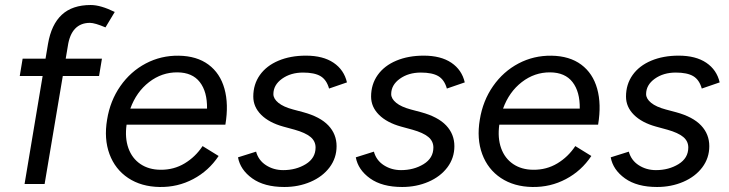

<svg xmlns="http://www.w3.org/2000/svg" viewBox="-20 -734 2909 766"><path d="M342 -714Q362.2 -714 386 -707Q409.8 -700 437.8 -686.3L400.8 -624.7Q358.3 -642.8 338.7 -642.8Q302 -642.8 279.7 -619.6Q257.3 -596.3 250.5 -549.5L158 0H78L171.5 -558.8Q184.8 -636.5 226.7 -675.2Q268.5 -714 342 -714ZM70.3 -500H386.7L375.2 -430.8H58.8Z M407.3 -257Q419.5 -332.3 460.2 -390.5Q500.8 -448.7 561.6 -480.8Q622.3 -512.8 693.2 -511.8Q765.3 -510.7 811.8 -476.2Q858.2 -441.8 875.5 -380Q892.8 -318.2 879.2 -236.7H485Q477.7 -183.8 492.2 -143Q506.8 -102.2 540.2 -79.6Q573.7 -57 620.5 -56.7Q673.5 -56.2 716.7 -82.2Q759.8 -108.2 788.2 -151.2L852.2 -111.7Q812.7 -52.3 750.8 -19.6Q689 13.2 616.8 12Q543.5 10.8 491.4 -23.8Q439.3 -58.5 416.8 -119.3Q394.3 -180.2 407.3 -257ZM687.8 -445.3Q625.7 -445.8 574.8 -406.5Q524 -367.2 500 -300.8H806Q807 -368 777.2 -406.4Q747.5 -444.8 687.8 -445.3Z M929.5 -106.3 1001.7 -129Q1011.2 -94.2 1041.4 -74.8Q1071.7 -55.3 1109.8 -55.3Q1161 -55.3 1200 -79.2Q1239 -103.2 1239 -145.5Q1239 -170.8 1218.7 -187.7Q1198.3 -204.5 1155.7 -216.5L1110 -229Q1053.3 -244.7 1021.9 -276.1Q990.5 -307.5 990.5 -348.7Q990.5 -397.5 1016.8 -434.7Q1043.2 -471.8 1091 -491.9Q1138.8 -512 1200.5 -512Q1268.7 -512 1310.7 -483.7Q1352.7 -455.3 1364.2 -405.3L1292.8 -380.7Q1283 -415.7 1258.9 -430.1Q1234.8 -444.5 1189 -444.5Q1139.7 -444.5 1105.2 -419.8Q1070.7 -395 1070.7 -358.5Q1070.7 -340.2 1090.7 -323.8Q1110.7 -307.5 1149.3 -297.2L1190.2 -286.3Q1257.5 -268 1290.2 -233.3Q1322.8 -198.7 1322.8 -150.8Q1322.8 -103.5 1294.8 -66.2Q1266.7 -29 1218.8 -8.5Q1171 12 1114.5 12Q1034.3 12 986.4 -22.3Q938.5 -56.7 929.5 -106.3Z M1399.5 -106.3 1471.7 -129Q1481.2 -94.2 1511.4 -74.8Q1541.7 -55.3 1579.8 -55.3Q1631 -55.3 1670 -79.2Q1709 -103.2 1709 -145.5Q1709 -170.8 1688.7 -187.7Q1668.3 -204.5 1625.7 -216.5L1580 -229Q1523.3 -244.7 1491.9 -276.1Q1460.5 -307.5 1460.5 -348.7Q1460.5 -397.5 1486.8 -434.7Q1513.2 -471.8 1561 -491.9Q1608.8 -512 1670.5 -512Q1738.7 -512 1780.7 -483.7Q1822.7 -455.3 1834.2 -405.3L1762.8 -380.7Q1753 -415.7 1728.9 -430.1Q1704.8 -444.5 1659 -444.5Q1609.7 -444.5 1575.2 -419.8Q1540.7 -395 1540.7 -358.5Q1540.7 -340.2 1560.7 -323.8Q1580.7 -307.5 1619.3 -297.2L1660.2 -286.3Q1727.5 -268 1760.2 -233.3Q1792.8 -198.7 1792.8 -150.8Q1792.8 -103.5 1764.8 -66.2Q1736.7 -29 1688.8 -8.5Q1641 12 1584.5 12Q1504.3 12 1456.4 -22.3Q1408.5 -56.7 1399.5 -106.3Z M1894.3 -257Q1906.5 -332.3 1947.2 -390.5Q1987.8 -448.7 2048.6 -480.8Q2109.3 -512.8 2180.2 -511.8Q2252.3 -510.7 2298.8 -476.2Q2345.2 -441.8 2362.5 -380Q2379.8 -318.2 2366.2 -236.7H1972Q1964.7 -183.8 1979.2 -143Q1993.8 -102.2 2027.2 -79.6Q2060.7 -57 2107.5 -56.7Q2160.5 -56.2 2203.7 -82.2Q2246.8 -108.2 2275.2 -151.2L2339.2 -111.7Q2299.7 -52.3 2237.8 -19.6Q2176 13.2 2103.8 12Q2030.5 10.8 1978.4 -23.8Q1926.3 -58.5 1903.8 -119.3Q1881.3 -180.2 1894.3 -257ZM2174.8 -445.3Q2112.7 -445.8 2061.8 -406.5Q2011 -367.2 1987 -300.8H2293Q2294 -368 2264.2 -406.4Q2234.5 -444.8 2174.8 -445.3Z M2416.5 -106.3 2488.7 -129Q2498.2 -94.2 2528.4 -74.8Q2558.7 -55.3 2596.8 -55.3Q2648 -55.3 2687 -79.2Q2726 -103.2 2726 -145.5Q2726 -170.8 2705.7 -187.7Q2685.3 -204.5 2642.7 -216.5L2597 -229Q2540.3 -244.7 2508.9 -276.1Q2477.5 -307.5 2477.5 -348.7Q2477.5 -397.5 2503.8 -434.7Q2530.2 -471.8 2578 -491.9Q2625.8 -512 2687.5 -512Q2755.7 -512 2797.7 -483.7Q2839.7 -455.3 2851.2 -405.3L2779.8 -380.7Q2770 -415.7 2745.9 -430.1Q2721.8 -444.5 2676 -444.5Q2626.7 -444.5 2592.2 -419.8Q2557.7 -395 2557.7 -358.5Q2557.7 -340.2 2577.7 -323.8Q2597.7 -307.5 2636.3 -297.2L2677.2 -286.3Q2744.5 -268 2777.2 -233.3Q2809.8 -198.7 2809.8 -150.8Q2809.8 -103.5 2781.8 -66.2Q2753.7 -29 2705.8 -8.5Q2658 12 2601.5 12Q2521.3 12 2473.4 -22.3Q2425.5 -56.7 2416.5 -106.3Z"/></svg>

Font: Oak Sans Light Italic
Style: Regular
Weight: 400
Italic angle: -9.5°
Foundry: Erik Kennedy, Walven
Version: Version 1.000;Glyphs 3.1.2 (3151)